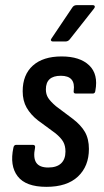

<svg xmlns="http://www.w3.org/2000/svg" viewBox="-20 -717 404 745"><path d="M160 8Q80 8 48.5 -33Q17 -74 32 -144Q34 -155 43 -155H107Q118 -155 116 -144Q108 -105 120.5 -86Q133 -67 167 -67Q200 -67 217 -83Q234 -99 234 -129Q234 -151 225.5 -166.5Q217 -182 195 -200L127 -250Q99 -272 83.5 -299Q68 -326 68 -363Q68 -427 107.5 -462.5Q147 -498 219 -498Q290 -498 326 -463.5Q362 -429 350 -365Q349 -354 340 -354H274Q264 -354 266 -365Q274 -423 216 -423Q158 -423 158 -370Q158 -351 167 -337Q176 -323 197 -305L261 -257Q294 -232 309.5 -205Q325 -178 325 -139Q325 -72 282.5 -32Q240 8 160 8ZM185 -556Q180 -556 178 -559.5Q176 -563 180 -568L260 -687Q266 -697 277 -697H340Q346 -697 347.5 -693Q349 -689 345 -684L252 -566Q245 -556 234 -556Z"/></svg>

Font: Sofia Sans Condensed SemiBold
Style: Italic
Weight: 600
Italic angle: -9°
Version: Version 4.100